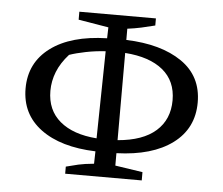

<svg xmlns="http://www.w3.org/2000/svg" viewBox="-44 -586 753 647"><g transform="rotate(5 332.0 -262.0)"><path d="M199 12V-12Q221 -18 241 -22.5Q261 -27 293 -30L294 -72Q176 -76 108.5 -126Q41 -176 41 -263Q41 -350 109.5 -401Q178 -452 300 -455L301 -492L199 -509V-536H458V-512Q435 -506 412 -501Q389 -496 365 -493V-455Q483 -451 553 -403Q623 -355 623 -266Q623 -178 554.5 -127Q486 -76 365 -72V-30L458 -16V12ZM125 -262Q125 -197 169.5 -159.5Q214 -122 294 -116L299 -411Q265 -409 232.5 -402.5Q200 -396 177 -388Q150 -358 137.5 -326.5Q125 -295 125 -262ZM538 -266Q538 -331 493 -368Q448 -405 365 -411V-116Q450 -123 494 -162Q538 -201 538 -266Z"/></g></svg>

Font: Piazzolla SC
Style: Regular
Weight: 400
Designer: Juan Pablo del Peral
Foundry: Huerta Tipografica
Version: Version 1.330